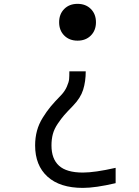

<svg xmlns="http://www.w3.org/2000/svg" viewBox="-20 -780 707 978"><path d="M442.7 -599Q416.7 -572.9 375 -572.9Q333.3 -572.9 307.3 -599Q281.2 -625 281.2 -666.7Q281.2 -708.3 307.3 -734.4Q333.3 -760.4 375 -760.4Q416.7 -760.4 442.7 -734.4Q468.8 -708.3 468.8 -666.7Q468.8 -625 442.7 -599ZM416.7 -416.7Q416.7 -365.2 403.6 -323.2Q390.6 -281.2 352.2 -241.5Q322.3 -210.9 307 -193.4Q291.7 -175.8 274.1 -149.7Q256.5 -123.7 249.3 -97.3Q242.2 -71 242.2 -39.1Q242.2 29.3 280.6 64.1Q319 99 402.3 99Q462.9 99 569 74.9V153Q466.1 177.1 402.3 177.1Q285.2 177.1 222 119.8Q158.9 62.5 158.9 -39.1Q158.9 -78.8 168.3 -113.6Q177.7 -148.4 197.6 -180.3Q217.4 -212.2 237.6 -236.7Q257.8 -261.1 289.7 -293.6Q309.9 -314.5 320.3 -338.2Q330.7 -362 332 -376.6Q333.3 -391.3 333.3 -416.7Z"/></svg>

Font: TypoPRO Monoid
Style: Regular
Weight: 400
Width: 4
Monospace: yes
Designer: Andreas Larsen (@larsenwork)
Version: Version 0.61